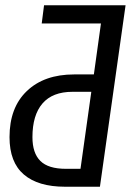

<svg xmlns="http://www.w3.org/2000/svg" viewBox="-20 -708 514 728"><path d="M456.1 -688 358.9 0H226.1Q124.5 0 70.3 -46.4Q16.1 -92.8 16.1 -188Q16.1 -300.3 82 -363Q147.9 -425.8 261.2 -425.8H335.9L362.8 -619.1H138.2L147 -688ZM230 -67.9H285.2L326.2 -359.9H254.9Q179.2 -359.9 141.1 -315.7Q103 -271.5 103 -188Q103 -127.4 133.1 -97.7Q163.1 -67.9 230 -67.9Z"/></svg>

Font: Fira Sans Compressed Book
Style: Italic
Weight: 350
Width: 3
Italic angle: -8°
Designer: Carrois Corporate & Edenspiekermann AG
Foundry: Carrois Corporate GbR & Edenspiekermann AG
Version: Version 4.203;PS 004.203;hotconv 1.0.88;makeotf.lib2.5.64775